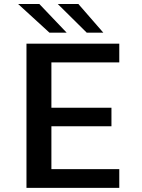

<svg xmlns="http://www.w3.org/2000/svg" viewBox="-20 -912 690 932"><path d="M108.5 0V-700H559V-609H229.5V-389H521V-299H229.5V-91H559V0ZM401 -753.5 260.5 -892.5H360.5L481.5 -753.5ZM220 -753.5 68 -892.5H171L303.5 -753.5Z"/></svg>

Font: Trispace Medium
Style: Regular
Weight: 500
Designer: Tyler Finck
Foundry: Etcetera Type Company
Version: Version 1.210; ttfautohint (v1.8.3)